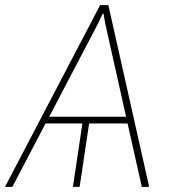

<svg xmlns="http://www.w3.org/2000/svg" viewBox="-42 -731 660 751"><path d="M150.4 -274.4H451.2L370.1 -636.7L362.8 -677.7L359.9 -678.2L340.3 -636.7ZM457 -248H306.6L269.5 0H243.2L280.3 -248H136.2L6.3 0H-22.5L349.6 -710.9H381.8L541.5 0H512.7Z"/></svg>

Font: Roboto-ThinItalic
Style: Italic
Weight: 250
Italic angle: -12°
Designer: Google
Version: Version 1.100141; 2013; ttfautohint (v0.94.14-c901) -l 8 -r 